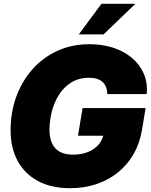

<svg xmlns="http://www.w3.org/2000/svg" viewBox="-20 -969 785 1000"><path d="M345.2 11.2Q248.5 11.2 179.2 -25.4Q109.9 -62 72.5 -129.9Q35.2 -197.8 35.2 -291.5Q35.2 -383.8 64.5 -464.6Q93.8 -545.4 148.2 -607.2Q202.6 -668.9 278.3 -703.9Q354 -738.8 446.3 -738.8Q510.7 -738.8 566.9 -721.2Q623 -703.6 664.6 -669.7Q706.1 -635.7 727.8 -587.6Q749.5 -539.6 744.1 -479H539.1Q538.6 -499 532.5 -514.9Q526.4 -530.8 514.6 -541.7Q502.9 -552.7 485.6 -558.3Q468.3 -564 444.8 -564Q390.6 -564 351.3 -539.6Q312 -515.1 286.9 -475.1Q261.7 -435.1 249.8 -387.5Q237.8 -339.8 237.8 -293.5Q237.8 -229.5 268.3 -196.5Q298.8 -163.6 360.4 -163.6Q406.2 -163.6 439.9 -178Q473.6 -192.4 494.4 -217Q515.1 -241.7 520 -272.5L558.1 -262.2H386.2L410.2 -406.2H738.3L720.2 -295.9Q708.5 -224.1 676 -167.2Q643.6 -110.4 594 -70.6Q544.4 -30.8 481.2 -9.8Q418 11.2 345.2 11.2ZM390.6 -790 508.3 -949.2H685.1L519.5 -790Z"/></svg>

Font: Inter 28pt Black
Style: Italic
Weight: 900
Italic angle: -9.3988°
Designer: Rasmus Andersson
Foundry: rsms
Version: Version 4.001;git-66647c0bb